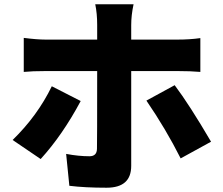

<svg xmlns="http://www.w3.org/2000/svg" viewBox="-20 -822 1040 897"><path d="M357 -350Q272 -191 170 -79L39 -168Q155 -281 222 -419ZM593 -490V-47Q593 55 478 55Q376 55 304 46L289 -103Q347 -92 398 -92Q432 -92 433 -126Q434 -152 434 -490H194Q130 -490 91 -486V-645Q153 -637 194 -637H434V-706Q434 -759 425 -802H604Q593 -751 593 -705V-637H808Q867 -637 916 -644V-486Q871 -490 809 -490ZM796 -424Q864 -334 966 -160L824 -82Q755 -219 664 -352Z"/></svg>

Font: Source Han Sans CN Heavy
Style: Bold
Weight: 900
Designer: Ryoko NISHIZUKA (kana & ideographs); Paul D. Hunt (Latin, Greek & Cyrillic); Wenlong ZHANG (bopomofo); Sandoll Communica
Foundry: Adobe Systems Incorporated
Version: Version 1.000;PS 1;hotconv 1.0.78;makeotf.lib2.5.61930